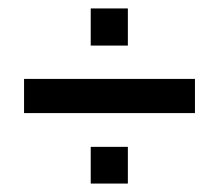

<svg xmlns="http://www.w3.org/2000/svg" viewBox="-20 -585 519 455"><path d="M195 -565H283V-477H195ZM37 -398H442V-317H37ZM195 -237H283V-150H195Z"/></svg>

Font: Non Bureau
Style: Regular
Weight: 400
Designer: Jona Saucedo
Foundry: Non Foundry
Version: Version 1.000; ttfautohint (v1.8.4)